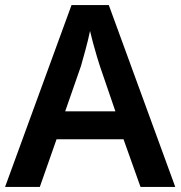

<svg xmlns="http://www.w3.org/2000/svg" viewBox="-20 -737 712 757"><path d="M534 0 467 -188H203L137 0H0L262 -717H409L671 0ZM374 -476Q370 -488 362 -514.5Q354 -541 346.5 -569Q339 -597 335 -615Q328 -581 317 -540.5Q306 -500 299 -476L237 -298H435Z"/></svg>

Font: Noto Sans Cherokee SemiBold
Style: Regular
Weight: 600
Designer: Monotype Design Team
Foundry: Monotype Imaging Inc.
Version: Version 2.001; ttfautohint (v1.8.4.7-5d5b)